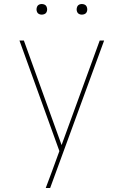

<svg xmlns="http://www.w3.org/2000/svg" viewBox="-20 -937 616 957"><path d="M208 0H230L499 -735H477L287 -214L99 -735H77L276 -184L238 -80Q230 -60 223 -40Q216 -20 208 0ZM388 -864Q395 -864 402 -867Q409 -870 412 -876.5Q415 -883 415 -890Q415 -897 412 -904Q409 -911 402 -914Q395 -917 388 -917Q381 -917 374.5 -914Q368 -911 365 -904Q362 -897 362 -890Q362 -883 365 -876.5Q368 -870 374.5 -867Q381 -864 388 -864ZM188 -864Q195 -864 202 -867Q209 -870 212 -876.5Q215 -883 215 -890Q215 -897 212 -904Q209 -911 202 -914Q195 -917 188 -917Q181 -917 174.5 -914Q168 -911 165 -904Q162 -897 162 -890Q162 -883 165 -876.5Q168 -870 174.5 -867Q181 -864 188 -864Z"/></svg>

Font: Iosevka Sparkle Thin
Style: Regular
Weight: 100
Designer: Belleve Invis
Foundry: Belleve Invis
Version: Version 4.5.0; ttfautohint (v1.8.3)